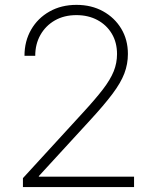

<svg xmlns="http://www.w3.org/2000/svg" viewBox="-20 -757 633 777"><path d="M72.8 0V-36.1L314.9 -300.3Q366.2 -356 396.5 -395.5Q426.8 -435.1 440.2 -468.5Q453.6 -502 453.6 -538.1Q453.6 -585 432.6 -620.4Q411.6 -655.8 374.5 -675.8Q337.4 -695.8 289.1 -695.8Q239.3 -695.8 201.9 -674.3Q164.6 -652.8 143.6 -615.7Q122.6 -578.6 122.6 -531.2H79.1Q79.1 -590.3 106 -637Q132.8 -683.6 180.4 -710.4Q228 -737.3 289.6 -737.3Q350.1 -737.3 397 -711.4Q443.8 -685.5 470.7 -640.9Q497.6 -596.2 497.6 -538.6Q497.6 -497.6 483.2 -459.7Q468.8 -421.9 435.1 -377Q401.4 -332 343.3 -269L137.2 -44.4V-42H522.5V0Z"/></svg>

Font: Inter 20pt ExtraLight
Style: Regular
Weight: 250
Version: Version 4.001;git-66647c0bb